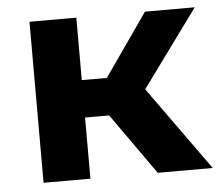

<svg xmlns="http://www.w3.org/2000/svg" viewBox="-42 -541 674 588"><g transform="rotate(-5 295.0 -247.5)"><path d="M287 -188H213V0H69V-495H213V-303H290L424 -495H577L404 -258L589 0H420Z"/></g></svg>

Font: Montserrat Ace
Style: Bold
Weight: 700
Designer: Julieta Ulanovsky
Foundry: Julieta Ulanovsky
Version: Version 1